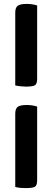

<svg xmlns="http://www.w3.org/2000/svg" viewBox="-20 -764 269 982"><path d="M112 198Q103 198 87 197Q71 196 58 192V-182Q58 -208 70.5 -217.5Q83 -227 117 -227Q130 -227 144 -225Q158 -223 170 -219V158Q170 183 159.5 190.5Q149 198 112 198ZM112 -321Q103 -321 87 -322.5Q71 -324 58 -327V-699Q58 -725 70.5 -734.5Q83 -744 117 -744Q130 -744 144 -742Q158 -740 170 -736V-361Q170 -336 159.5 -328.5Q149 -321 112 -321Z"/></svg>

Font: Yanone Kaffeesatz ExtraLight
Style: Bold
Weight: 700
Version: Version 2.003